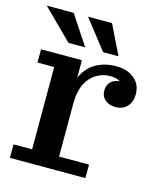

<svg xmlns="http://www.w3.org/2000/svg" viewBox="-107 -787 736 867"><g transform="rotate(15 261.0 -353.5)"><path d="M21 0V-63H108V-448H30V-510H221V-335L234 -338V-63H374V0ZM199 -311Q200 -388 224 -435Q248 -482 288 -503Q328 -524 378 -524Q431 -524 463.5 -497Q496 -470 496 -423Q496 -389 476 -367Q456 -345 421 -345Q391 -345 372.5 -361.5Q354 -378 354 -403Q354 -434 375 -450Q396 -466 440 -463L434 -423Q432 -448 413.5 -461Q395 -474 363 -474Q329 -474 299 -456Q269 -438 251.5 -402Q234 -366 234 -311ZM142 -570 4 -707H130L220 -570ZM304 -570 197 -707H309L376 -570Z"/></g></svg>

Font: Montagu Slab 120pt Medium
Style: Regular
Weight: 500
Designer: Florian Karsten
Foundry: Florian Karsten
Version: Version 1.000